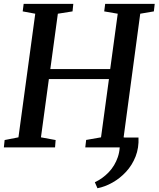

<svg xmlns="http://www.w3.org/2000/svg" viewBox="-25 -763 821 994"><path d="M692 -51Q694.5 2.5 676.8 47.5Q659 92.5 627.5 126.5Q596 160.5 557.2 182.2Q518.5 204 479.5 211.5L466 180.5Q506.5 161.5 538 128.5Q569.5 95.5 585 50.2Q600.5 5 592.5 -51ZM-5 0 -1 -38 70.5 -52 157.5 -692 92.5 -704 97.5 -743H354.5L350.5 -704L274.5 -692L235.5 -405.5H545.5L584.5 -692L514.5 -704L519.5 -743H776L771.5 -704L701 -692L615 -52L686 -38.5L682 0H416.5L421 -38.5L498 -52L539 -353.5H228L187 -52L263 -38L260 0Z"/></svg>

Font: Merriweather 48pt Medium
Style: Italic
Weight: 500
Italic angle: -7.8°
Version: Version 2.101